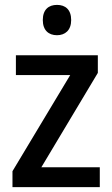

<svg xmlns="http://www.w3.org/2000/svg" viewBox="-20 -765 458 785"><path d="M213 -745C179 -745 155 -726 155 -683C155 -641 179 -621 213 -621C246 -621 271 -641 271 -683C271 -726 247 -745 213 -745ZM388 0V-81H149L380 -467V-539H45V-458H267L31 -65V0Z"/></svg>

Font: Noto Sans Devanagari UI SemiCondensed Medium
Style: Regular
Weight: 500
Width: 4
Designer: Jelle Bosma - Monotype Design Team
Foundry: Monotype Imaging Inc.
Version: Version 2.004